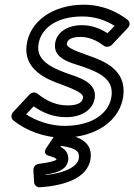

<svg xmlns="http://www.w3.org/2000/svg" viewBox="-20 -548 571 816"><path d="M91 -62 123 -96C165 -67 208 -50 262 -50C327 -50 377 -82 383 -134C391 -200 310 -220 263 -237C193 -262 135 -294 143 -356C151 -424 216 -478 330 -478C387 -478 432 -460 467 -438L437 -407C405 -427 370 -441 328 -441C268 -441 220 -412 214 -362C206 -297 283 -281 331 -265C404 -239 463 -212 454 -140C446 -74 382 -13 253 -13C195 -13 134 -34 91 -62ZM36 -72C25 -60 27 -44 37 -36C89 6 167 37 247 37C391 37 491 -38 504 -140C518 -252 422 -289 353 -313C289 -335 262 -349 264 -362C266 -374 274 -391 322 -391C358 -391 390 -377 422 -353C431 -347 446 -348 456 -358L522 -428C537 -443 530 -458 522 -464C479 -497 417 -528 336 -528C208 -528 106 -460 93 -356C80 -254 174 -212 241 -189C303 -166 335 -150 333 -134C331 -118 320 -100 268 -100C220 -100 181 -117 139 -150C130 -157 115 -157 105 -146ZM240 72C310 82 318 99 315 125C311 158 260 187 174 196V194C212 188 264 178 270 132C273 104 256 85 237 76ZM235 20C226 19 215 24 209 33L178 79C158 109 188 114 190 115C219 122 220 129 220 131C214 135 187 144 147 148C126 150 121 167 122 178L125 228C126 238 136 249 149 248C240 242 354 215 365 125C373 59 322 29 235 20Z"/></svg>

Font: Falling Sky
Style: ExtOuObl
Weight: 400
Designer: Paul D. Hunt
Foundry: Adobe Systems Incorporated
Version: Version 1.02